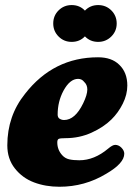

<svg xmlns="http://www.w3.org/2000/svg" viewBox="-20 -710 522 743"><path d="M186 -619.1Q186 -649.4 206.8 -669.9Q227.5 -690.4 257.3 -690.4Q288.6 -690.4 308.6 -668.9Q329.1 -690.4 359.9 -690.4Q390.1 -690.4 410.9 -669.7Q431.6 -648.9 431.6 -619.1Q431.6 -589.4 410.6 -568.6Q389.6 -547.9 359.9 -547.9Q329.1 -547.9 308.6 -569.3Q288.6 -547.9 257.3 -547.9Q227.5 -547.9 206.8 -568.6Q186 -589.4 186 -619.1ZM359.4 -488.3Q412.1 -488.3 441.4 -459.5Q472.7 -429.7 472.7 -378.9Q472.7 -343.8 455.1 -308.6Q437.5 -273.4 411.1 -247.6Q380.9 -217.8 334 -196.5Q287.1 -175.3 233.4 -175.3Q212.9 -175.3 207.3 -172.6Q201.7 -169.9 201.7 -159.2Q201.7 -129.9 221.2 -108.9Q231.9 -97.2 247.6 -93.5Q263.2 -89.8 287.1 -89.8Q344.7 -89.8 398.4 -134.8Q415.5 -149.4 425.8 -149.4Q439 -149.4 449.7 -138.7Q460.9 -127.4 460.9 -115.2Q460.9 -78.1 391.1 -37.6Q308.1 12.7 210 12.7Q156.2 12.7 111.6 -4.2Q66.9 -21 37.6 -58.1Q8.3 -95.2 8.3 -147.5Q8.3 -261.7 77.1 -347.2Q187 -488.3 359.4 -488.3ZM208.5 -252Q217.3 -245.6 228 -245.6Q270.5 -245.6 301.8 -310.1Q317.9 -343.3 317.9 -363.8Q317.9 -381.8 305.7 -393.1Q296.9 -404.8 282.2 -404.8Q250.5 -404.8 225.6 -358.9Q203.1 -316.9 203.1 -266.6Q203.1 -257.3 208.5 -252Z"/></svg>

Font: Cooper* ExtraBold
Style: Italic
Weight: 800
Italic angle: -7°
Designer: Owen Earl
Foundry: indestructible type*
Version: Version 0.001